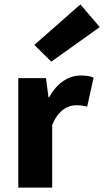

<svg xmlns="http://www.w3.org/2000/svg" viewBox="-20 -852 473 872"><path d="M63 0H217V-284C243 -350 288 -374 325 -374C347 -374 358 -372 376 -368L405 -499C391 -506 374 -509 345 -509C295 -509 240 -478 204 -411H200L189 -497H63ZM213 -572 433 -729 345 -832 136 -648Z"/></svg>

Font: DAIFUKU Sans
Style: Bold
Weight: 700
Designer: Original font ‘Source Han Sans JP’ : Paul D. Hunt
Foundry: Daifuku
Version: Version 1.000